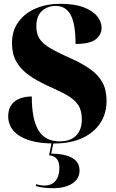

<svg xmlns="http://www.w3.org/2000/svg" viewBox="-20 -744 608 1009"><path d="M267 10Q191 10 143 -4Q95 -18 69 -39.5Q43 -61 33 -85Q23 -109 23 -130Q23 -171 41 -194.5Q59 -218 87.5 -227.5Q116 -237 147 -237Q147 -116 182.5 -58.5Q218 -1 293 -1Q350 -1 380 -31.5Q410 -62 410 -116Q410 -167 387.5 -197Q365 -227 323 -249Q281 -271 225 -296Q171 -321 130 -350.5Q89 -380 66 -420Q43 -460 43 -517Q43 -582 76.5 -628.5Q110 -675 167.5 -699.5Q225 -724 296 -724Q372 -724 420 -705.5Q468 -687 491 -658Q514 -629 514 -598Q514 -562 483.5 -537.5Q453 -513 377 -513Q377 -618 351.5 -665.5Q326 -713 272 -713Q231 -713 201 -687Q171 -661 171 -605Q171 -565 189 -538.5Q207 -512 248 -488.5Q289 -465 357 -435Q414 -409 455 -380Q496 -351 518 -311.5Q540 -272 540 -213Q540 -147 506.5 -96.5Q473 -46 411.5 -18Q350 10 267 10ZM257 245Q240 245 213.5 242.5Q187 240 169 234V224Q193 231 213 231Q252 231 272 206Q292 181 292 139Q292 77 238 72L253 -3H263L249 63Q398 66 398 152Q398 195 360.5 220Q323 245 257 245Z"/></svg>

Font: Noto Serif Display SemiCondensed Black
Style: Regular
Weight: 900
Width: 4
Designer: Monotype Design Team
Foundry: Monotype Imaging Inc.
Version: Version 2.009